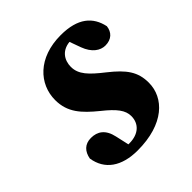

<svg xmlns="http://www.w3.org/2000/svg" viewBox="-147 -604 725 725"><g transform="rotate(-45 215.5 -242.0)"><path d="M176.7 -7.5 160.4 -80.1C150.5 -125.9 124.1 -143.3 89.6 -143.3C56.3 -143.3 37.4 -122.9 31.7 -91.1C42.3 -22.4 95.7 15.2 181.4 15.2C321.8 15.2 391.9 -55.4 391.9 -136.2C391.9 -194.2 366.6 -229.3 305.9 -277.2C253.2 -318.4 225.7 -346.1 225.7 -386.6C225.7 -421.8 246.6 -457.4 299 -457.4C315 -457.4 329.4 -456.8 343.7 -456L281.9 -476.2L305 -412.2C320.8 -369.2 348.6 -351.1 375.2 -351.1C408.3 -351.1 427.4 -370.6 430.5 -399C417.7 -459.7 374.8 -498.5 283.4 -498.5C162.4 -498.5 95.1 -425 95.1 -339.8C95.1 -273.9 130.9 -235.7 186.7 -190.1C236.5 -150.5 256 -124.5 256 -93.7C256 -53.9 228 -26 177.5 -26C156.1 -26 137.3 -26.6 114.9 -28.5L176.7 -7.5Z"/></g></svg>

Font: Source Serif Variable
Style: Italic
Weight: 389
Italic angle: -12°
Designer: Frank Grießhammer
Foundry: Adobe Systems Incorporated
Version: Version 3.001;hotconv 1.0.111;makeotfexe 2.5.65597